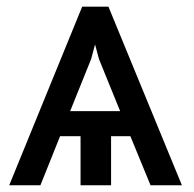

<svg xmlns="http://www.w3.org/2000/svg" viewBox="-20 -548 574 568"><path d="M425.3 0H518.1L300.8 -528.3H223.1L7.3 0H99.6L157.7 -145H218.3V0H308.6V-145H365.7ZM249.5 -373 261.2 -416.5 272.9 -373 335.4 -219.2H187.5Z"/></svg>

Font: Roboto
Style: Regular
Weight: 400
Designer: Google
Version: Version 2.137; 2017